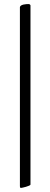

<svg xmlns="http://www.w3.org/2000/svg" viewBox="-20 -801 246 945"><path d="M78 -766Q78 -738 78 -691.5Q78 -645 78 -586.5Q78 -528 78 -461Q78 -394 78 -325Q78 -256 78 -189Q78 -122 78 -63.5Q78 -5 78 41.5Q78 88 78 116Q78 119 79 121.5Q80 124 83 124Q84 124 91.5 122.5Q99 121 107.5 118.5Q116 116 123 113Q130 110 130 107V-775Q130 -775 128 -778Q126 -781 120 -781Q116 -781 109 -780.5Q102 -780 95.5 -778.5Q89 -777 84 -774Q79 -771 78 -766Z"/></svg>

Font: Vermiglione
Style: Italic
Weight: 400
Italic angle: -11°
Version: Version 1.105